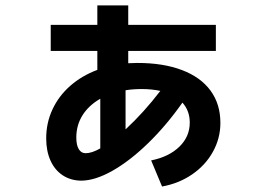

<svg xmlns="http://www.w3.org/2000/svg" viewBox="-20 -638 978 704"><path d="M166 -546.9H336.9V-618.2H450.2V-546.9H771.5V-451.2H450.2V-406.2Q471.7 -407.2 483.4 -407.2Q578.6 -407.2 647.2 -381.1Q715.8 -355 752 -305.7Q788.1 -256.3 788.1 -187.5Q788.1 -130.9 760.7 -81.5Q733.4 -32.2 684.8 1.2Q636.2 34.7 574.2 45.9L534.2 -49.8Q599.6 -63 637.7 -100.1Q675.8 -137.2 675.8 -188.5Q675.8 -231.9 648.9 -261.7Q589.8 -177.7 522.9 -112.8Q456.1 -47.9 392.1 -11.7Q328.1 24.4 277.3 24.4Q238.8 23.9 209.7 4.6Q180.7 -14.6 165 -49.6Q149.4 -84.5 149.4 -130.9Q149.4 -187.5 172.4 -236.8Q195.3 -286.1 237.5 -323.2Q279.8 -360.4 336.9 -381.8V-451.2H166ZM293.9 -76.2Q316.4 -76.2 347.7 -93.8V-275.9Q305.7 -252 282.7 -215.6Q259.8 -179.2 259.8 -133.8Q259.8 -106 268.8 -91.1Q277.8 -76.2 293.9 -76.2ZM567.9 -304.7Q536.1 -311.5 500 -311.5Q468.3 -311.5 440.4 -307.1V-163.6Q507.8 -226.1 567.9 -304.7Z"/></svg>

Font: Pretendard
Style: Bold
Weight: 700
Designer: Base glyphs from Inter by Rasmus Andersson; Hangeul glyphs from Noto Sans CJK(Source Han Sans) by Jang Soo-young and Kan
Foundry: Kil Hyung-jin
Version: Version 1.309